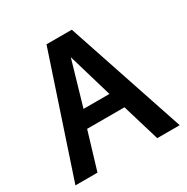

<svg xmlns="http://www.w3.org/2000/svg" viewBox="-138 -698 792 815"><g transform="rotate(-30 258.5 -290.0)"><path d="M3 0H111L166 -183H349L404 0H514L320 -580H196ZM195 -264 258 -481 322 -264Z"/></g></svg>

Font: Charger Sport
Style: BlkNrw
Weight: 900
Designer: Jasper
Foundry: Cannot Into Space Fonts
Version: Version 1.1